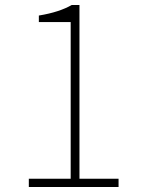

<svg xmlns="http://www.w3.org/2000/svg" viewBox="-20 -746 561 766"><path d="M95 0H453V-33H297V-726H266C235 -708 191 -693 135 -684V-658H262V-33H95Z"/></svg>

Font: Harano Aji Gothic KR ExtraLight
Style: Regular
Weight: 250
Foundry: Masamichi Hosoda
Version: HaranoAjiGothicKR-ExtraLight version 20220220;ttx 4.29.1